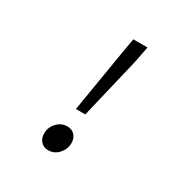

<svg xmlns="http://www.w3.org/2000/svg" viewBox="-158 -803 916 946"><g transform="rotate(30 300.0 -329.5)"><path d="M259 -232.4 316 -576.4 332.4 -671.3H413L394.4 -576.4L312.4 -232.4ZM241.7 12Q216.1 12 199.8 -5.3Q183.5 -22.6 183.5 -50.2Q183.5 -85 207.6 -111.2Q231.8 -137.3 266.1 -137.3Q292.7 -137.3 308.5 -120Q324.3 -102.8 324.3 -75.1Q324.3 -41.3 300.3 -14.7Q276.4 12 241.7 12Z"/></g></svg>

Font: SourceCodeVF
Style: Italic
Weight: 200
Italic angle: -11°
Monospace: yes
Designer: Paul D. Hunt, Teo Tuominen
Foundry: Adobe
Version: Version 1.026;hotconv 1.1.0;makeotfexe 2.6.0